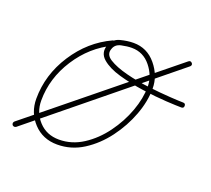

<svg xmlns="http://www.w3.org/2000/svg" viewBox="-90 -349 480 437"><g transform="rotate(20 150.0 -130.0)"><path d="M130 -252Q132 -247 127 -244Q78 -221 47 -173Q16 -125 16 -71Q16 -42 35 -21.5Q54 -1 84 -1Q115 -1 142 -18.5Q169 -36 189.5 -64Q210 -92 221.5 -123.5Q233 -155 233 -183Q233 -209 215 -231.5Q197 -254 169 -254Q158 -254 144 -251Q130 -248 126 -236Q120 -221 136 -211Q152 -201 179 -194Q206 -187 235.5 -183.5Q265 -180 289 -178.5Q313 -177 321 -177Q327 -177 327 -171Q327 -165 321 -165Q310 -165 284 -166.5Q258 -168 226 -172.5Q194 -177 166 -185Q138 -193 122.5 -206.5Q107 -220 114 -240Q120 -257 137 -261.5Q154 -266 169 -266Q202 -266 223.5 -240Q245 -214 245 -183Q245 -152 232.5 -118.5Q220 -85 198 -55.5Q176 -26 147 -7.5Q118 11 84 11Q49 11 26.5 -13Q4 -37 4 -71Q4 -129 37 -180Q70 -231 122 -255Q127 -257 130 -252ZM309 -268Q312 -264 308 -260Q227 -194 145.5 -127.5Q64 -61 -17 5Q-22 8 -26 4Q-29 -1 -25 -5Q56 -71 137.5 -137Q219 -203 300 -269Q305 -273 309 -268Z"/></g></svg>

Font: FRB American Cursive Guidelines Thin
Style: Italic
Weight: 100
Italic angle: -25°
Version: Version 2.0;Modular Font Editor K font №1